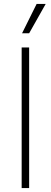

<svg xmlns="http://www.w3.org/2000/svg" viewBox="-20 -955 258 975"><path d="M90 -714H128V0H90ZM166 -935H212L128 -786H92Z"/></svg>

Font: Chakra Petch ExtraLight
Style: Regular
Weight: 275
Designer: Katatrad Aksorn Co.,Ltd.
Foundry: Cadson Demak Co.,Ltd.
Version: Version 1.000; ttfautohint (v1.6)